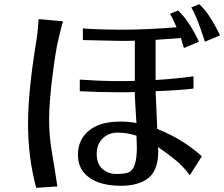

<svg xmlns="http://www.w3.org/2000/svg" viewBox="-20 -859 1074 920"><path d="M157.2 -682.6Q159.2 -701.2 161.6 -724.1Q164.1 -747.1 165 -767.6L282.2 -756.8Q277.3 -744.1 271.5 -718.8Q265.6 -693.4 259.8 -669.9Q247.1 -620.1 231.4 -495.1Q215.8 -370.1 215.3 -290.5Q214.8 -210.9 228.5 -130.9Q242.2 -50.8 254.9 34.2L153.3 41Q114.3 -106.4 114.3 -266.1Q114.3 -425.8 157.2 -682.6ZM353.5 -118.2Q353.5 -188.5 405.3 -232.4Q457 -276.4 557.6 -276.4Q597.7 -276.4 633.8 -269.5Q632.8 -280.3 631.3 -308.1Q629.9 -335.9 627.9 -367.2Q626 -398.4 626 -418Q607.4 -417 586.9 -417H543.9Q461.9 -417 362.3 -421.9V-477.5Q462.9 -470.7 518.6 -470.7H592.8Q610.4 -470.7 626 -471.7V-664.1Q610.4 -663.1 592.8 -663.1H555.7Q529.3 -663.1 377 -667V-722.7Q454.1 -716.8 569.3 -716.8Q684.6 -716.8 826.2 -728.5Q804.7 -777.3 794.9 -793L833 -808.6Q882.8 -764.6 933.6 -659.2L861.3 -628.9L846.7 -676.8L725.6 -668V-475.6Q809.6 -480.5 907.2 -493.2V-434.6Q846.7 -426.8 725.6 -421.9Q726.6 -412.1 727.5 -381.3Q728.5 -350.6 730.5 -312.5Q732.4 -274.4 733.4 -241.2Q854.5 -193.4 947.3 -110.4L889.6 -19.5Q857.4 -63.5 815.4 -96.7Q773.4 -129.9 737.3 -154.3L738.3 -134.8Q738.3 -43.9 691.4 -6.3Q644.5 31.2 559.6 31.2Q434.6 31.2 380.9 -33.2Q353.5 -66.4 353.5 -118.2ZM596.7 -33.2Q635.7 -49.8 635.7 -151.4L634.8 -184.6L633.8 -209Q586.9 -223.6 543.9 -223.6Q501 -223.6 472.2 -195.8Q443.4 -168 443.4 -121.1Q443.4 -74.2 470.7 -49.8Q498 -25.4 537.6 -25.4Q577.1 -25.4 596.7 -33.2ZM896.5 -823.2 934.6 -838.9Q984.4 -794.9 1034.2 -689.5L961.9 -659.2Q922.9 -782.2 896.5 -823.2Z"/></svg>

Font: GenEi LateMin P v2
Style: Medium
Weight: 500
Designer: o_tamon (Modified)
Foundry: o_tamon / Adobe Systems Incorporated / FONT 910 / Philipp H. Poll
Version: Version 2.1;Original Version 1.004